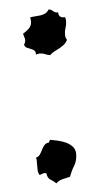

<svg xmlns="http://www.w3.org/2000/svg" viewBox="-50 -690 428 734"><g transform="rotate(-5 164.0 -322.5)"><path d="M227.5 -605.5Q227.5 -591.8 223.1 -579.6Q218.8 -567.4 218.8 -553.7Q218.8 -542 224.6 -533.2Q218.8 -521.5 210.4 -515.1Q202.1 -508.8 192.4 -503.4Q182.6 -498 172.9 -493.2Q163.1 -488.3 155.3 -480.5Q144.5 -482.4 135.7 -486.3Q127 -490.2 117.2 -490.2Q110.4 -490.2 101.6 -487.3V-490.2Q101.6 -500 95.7 -504.4Q89.8 -508.8 82.5 -511.2Q75.2 -513.7 68.4 -517.1Q61.5 -520.5 59.6 -529.3Q65.4 -538.1 65.4 -545.9Q65.4 -551.8 63 -558.6Q60.5 -565.4 59.6 -571.3Q73.2 -579.1 83.5 -589.4Q93.8 -599.6 93.8 -616.2Q93.8 -621.1 91.8 -630.9Q101.6 -632.8 111.8 -633.3Q122.1 -633.8 132.3 -635.3Q142.6 -636.7 150.9 -641.1Q159.2 -645.5 165 -655.3Q175.8 -653.3 181.6 -647Q187.5 -640.6 200.2 -640.6Q200.2 -618.2 224.6 -620.1Q227.5 -614.3 227.5 -605.5ZM221.7 -95.7Q221.7 -70.3 210 -51.3Q198.2 -32.2 190.4 -10.7Q176.8 -7.8 161.1 -3.9Q145.5 0 136.7 9.8Q126 0 114.7 -6.8Q103.5 -13.7 101.6 -32.2Q99.6 -32.2 98.6 -32.7Q97.7 -33.2 95.7 -33.2Q89.8 -33.2 85 -30.8Q80.1 -28.3 74.2 -28.3Q69.3 -39.1 69.3 -50.8V-84Q69.3 -89.8 67.4 -94.7Q78.1 -97.7 83.5 -106Q88.9 -114.3 93.3 -123.5Q97.7 -132.8 104 -140.1Q110.4 -147.5 123 -148.4Q122.1 -152.3 124 -153.8Q126 -155.3 127 -158.2Q139.6 -156.2 156.2 -152.3Q172.9 -148.4 187.5 -141.6Q202.1 -134.8 211.9 -123.5Q221.7 -112.3 221.7 -95.7Z"/></g></svg>

Font: RockSalt
Style: Regular
Weight: 400
Designer: Squid
Foundry: Font Diner, Inc DBA Sideshow
Version: Version 1.000